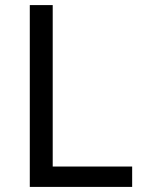

<svg xmlns="http://www.w3.org/2000/svg" viewBox="-20 -734 564 754"><path d="M97 0V-714H187V-80H499V0Z"/></svg>

Font: Noto Sans New Tai Lue
Style: Regular
Weight: 400
Designer: Monotype Design Team
Foundry: Monotype Imaging Inc.
Version: Version 2.003